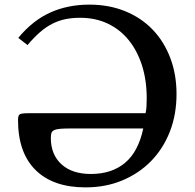

<svg xmlns="http://www.w3.org/2000/svg" viewBox="-20 -801 843 831"><path d="M59 -637Q122 -713 198 -747Q274 -781 367 -781Q451 -781 520.5 -753Q590 -725 639.5 -674Q689 -623 716.5 -551.5Q744 -480 744 -394Q744 -305 715 -231Q686 -157 633.5 -103.5Q581 -50 509 -20Q437 10 350 10Q210 10 134 -65Q58 -140 58 -282Q58 -302 66 -306.5Q74 -311 103 -311H610Q613 -323 614 -339.5Q615 -356 615 -375Q615 -454 594.5 -518Q574 -582 536.5 -628Q499 -674 446 -699Q393 -724 327 -724Q292 -724 263 -718Q234 -712 207 -698.5Q180 -685 153.5 -662Q127 -639 99 -606ZM286 -245Q257 -245 240 -243.5Q223 -242 214 -237.5Q205 -233 202.5 -225Q200 -217 200 -204Q200 -132 246 -90Q292 -48 373 -48Q464 -48 521.5 -96.5Q579 -145 600 -245Z"/></svg>

Font: SVN-Libre Baskerville
Style: Regular
Weight: 400
Designer: Pablo Impallari, Rodrigo Fuenzalida
Foundry: Pablo Impallari, Rodrigo Fuenzalida
Version: Version 1.000; ttfautohint (v1.8.4)